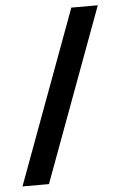

<svg xmlns="http://www.w3.org/2000/svg" viewBox="-52 -754 497 795"><g transform="rotate(-5 196.0 -357.0)"><path d="M385 -717 119 3H9L275 -717Z"/></g></svg>

Font: Noto Sans Thai Looped UI Medium
Style: Regular
Weight: 500
Designer: Cadson Demak Team
Foundry: Cadson Demak Co., Ltd.
Version: Version 1.000; ttfautohint (v1.8.4.7-5d5b)